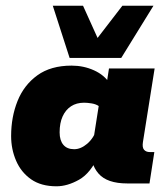

<svg xmlns="http://www.w3.org/2000/svg" viewBox="-20 -643 587 673"><path d="M178 10Q124 10 89 -14.5Q54 -39 36.5 -79.5Q19 -120 19 -166Q19 -233 41.5 -289Q64 -345 111 -379Q158 -413 231 -413Q273 -413 309.5 -396.5Q346 -380 365 -350L351 -332L362 -403H522L481 -145Q478 -126 485 -118Q492 -110 505 -110H521L504 0H426Q355 0 325 -35Q295 -70 302 -120L304 -134L326 -99Q298 -36 257 -13Q216 10 178 10ZM240 -120Q263 -120 285.5 -139Q308 -158 322 -195L308 -157L330 -297L328 -270Q317 -278 301.5 -280.5Q286 -283 275 -283Q248 -283 229 -270.5Q210 -258 199.5 -235Q189 -212 189 -179Q189 -151 202 -135.5Q215 -120 240 -120ZM224 -440 165 -623H271L322 -510L409 -623H518L405 -440Z"/></svg>

Font: Rokkitt SemiBold Black
Style: Italic
Weight: 900
Italic angle: -9°
Version: Version 3.103